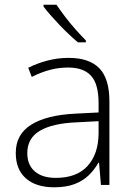

<svg xmlns="http://www.w3.org/2000/svg" viewBox="-20 -786 568 816"><path d="M272 -540Q359 -540 402 -496Q445 -452 445 -355V0H409L401 -94H398Q381 -64 356.5 -40.5Q332 -17 296.5 -3.5Q261 10 210 10Q133 10 90 -28Q47 -66 47 -136Q47 -215 112.5 -256Q178 -297 300 -303L399 -308V-347Q399 -429 367 -464Q335 -499 270 -499Q230 -499 192 -489Q154 -479 115 -459L100 -498Q138 -517 181.5 -528.5Q225 -540 272 -540ZM305 -266Q204 -262 150 -230.5Q96 -199 96 -135Q96 -85 128 -57.5Q160 -30 217 -30Q306 -30 352 -80.5Q398 -131 399 -218V-271ZM220 -766Q234 -745 255.5 -716.5Q277 -688 301 -661Q325 -634 345 -614V-606H311Q292 -622 271.5 -641.5Q251 -661 231 -682Q211 -703 194 -722.5Q177 -742 165 -758V-766Z"/></svg>

Font: Noto Sans Syriac Eastern ExtraLight
Style: Regular
Weight: 250
Designer: Patrick Giasson and the Monotype Design Team
Foundry: Monotype Imaging Inc.
Version: Version 3.001